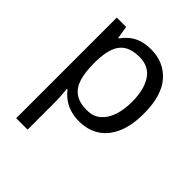

<svg xmlns="http://www.w3.org/2000/svg" viewBox="-216 -677 1047 1047"><g transform="rotate(45 307.5 -153.0)"><path d="M340 -546Q439 -546 499.5 -477Q560 -408 560 -269Q560 -178 532.5 -115.5Q505 -53 455.5 -21.5Q406 10 339 10Q298 10 266 -1Q234 -12 211.5 -29.5Q189 -47 173 -68H167Q169 -51 171 -25Q173 1 173 20V240H85V-536H157L169 -463H173Q189 -486 211.5 -505Q234 -524 265.5 -535Q297 -546 340 -546ZM324 -472Q270 -472 237 -451.5Q204 -431 189 -390Q174 -349 173 -286V-269Q173 -203 187 -157Q201 -111 234.5 -87Q268 -63 326 -63Q375 -63 406.5 -90Q438 -117 453.5 -163.5Q469 -210 469 -270Q469 -362 433.5 -417Q398 -472 324 -472Z"/></g></svg>

Font: uguzrati85
Style: Book
Weight: 400
Designer: Jelle Bosma - Monotype Design Team, Universal Thirst
Foundry: Monotype Imaging Inc.
Version: Version 2.106